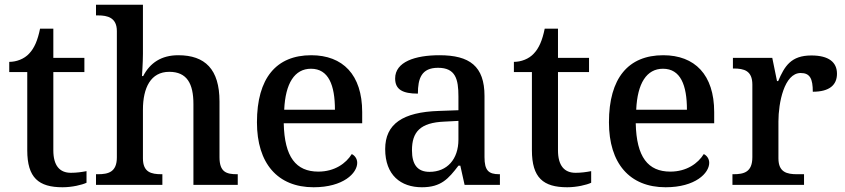

<svg xmlns="http://www.w3.org/2000/svg" viewBox="-20 -780 3566 810"><path d="M244 10C284 10 326 0 345 -9V-58C324 -54 303 -51 279 -51C232 -51 205 -81 205 -146V-476H336V-536H205V-659H149C139 -610 125 -577 103 -554C82 -531 49 -519 19 -519V-476H95V-146C95 -30 143 10 244 10Z M385 0H665V-45H662C618 -45 583 -53 583 -112V-317C583 -410 616 -477 694 -477C769 -477 796 -427 796 -341V0H983V-45H980C935 -45 906 -54 906 -117V-352C906 -488 845 -547 732 -547C661 -547 613 -515 584 -459H579C579 -464 583 -514 583 -553V-760H385V-715H394C433 -715 473 -706 473 -649V-116C473 -54 437 -45 393 -45H385Z M1303 10C1429 10 1487 -50 1487 -93C1487 -112 1475 -125 1464 -130C1440 -91 1392 -56 1323 -56C1229 -56 1180 -117 1177 -260H1508V-307C1508 -465 1426 -547 1293 -547C1146 -547 1064 -451 1064 -264C1064 -91 1151 10 1303 10ZM1393 -317H1179C1184 -429 1223 -490 1292 -490C1366 -490 1393 -421 1393 -317Z M1760 10C1841 10 1872 -26 1914 -81H1922L1940 0H2089V-45H2086C2041 -45 2024 -61 2024 -117V-375C2024 -501 1961 -547 1834 -547C1731 -547 1647 -519 1647 -449C1647 -402 1679 -385 1743 -385C1743 -449 1758 -494 1828 -494C1902 -494 1914 -446 1914 -373V-315L1831 -312C1679 -307 1605 -257 1605 -151C1605 -41 1671 10 1760 10ZM1792 -55C1741 -55 1718 -86 1718 -146C1718 -223 1752 -263 1856 -267L1914 -270V-191C1914 -108 1866 -55 1792 -55Z M2373 10C2413 10 2455 0 2474 -9V-58C2453 -54 2432 -51 2408 -51C2361 -51 2334 -81 2334 -146V-476H2465V-536H2334V-659H2278C2268 -610 2254 -577 2232 -554C2211 -531 2178 -519 2148 -519V-476H2224V-146C2224 -30 2272 10 2373 10Z M2788 10C2914 10 2972 -50 2972 -93C2972 -112 2960 -125 2949 -130C2925 -91 2877 -56 2808 -56C2714 -56 2665 -117 2662 -260H2993V-307C2993 -465 2911 -547 2778 -547C2631 -547 2549 -451 2549 -264C2549 -91 2636 10 2788 10ZM2878 -317H2664C2669 -429 2708 -490 2777 -490C2851 -490 2878 -421 2878 -317Z M3070 0H3372V-45H3343C3300 -45 3264 -53 3264 -112V-268C3264 -345 3288 -472 3358 -472C3397 -472 3409 -448 3409 -393C3480 -393 3511 -422 3511 -469C3511 -517 3477 -546 3403 -546C3317 -546 3290 -501 3263 -438H3258L3238 -536H3072V-491H3075C3119 -491 3154 -482 3154 -423V-117C3154 -54 3119 -45 3074 -45H3070Z"/></svg>

Font: Noto Serif Myanmar Medium
Style: Regular
Weight: 500
Designer: Ben Mitchell and the Monotype Design Team
Foundry: Monotype Imaging Inc.
Version: Version 2.106